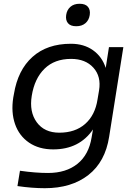

<svg xmlns="http://www.w3.org/2000/svg" viewBox="-20 -782 715 1010"><path d="M429.7 -660.2Q411.1 -644 380.9 -644Q350.6 -644 337.4 -660.2Q324.2 -676.3 328.1 -703.1Q332 -730 350.3 -746.1Q368.7 -762.2 398.9 -762.2Q429.2 -762.2 442.6 -746.1Q456.1 -730 452.1 -703.1Q448.2 -676.3 429.7 -660.2ZM215.8 208Q148.4 208 71.8 196.8L85 116.2Q166.5 127.9 232.9 127.9Q327.6 127.9 387.5 79.8Q447.3 31.7 461.9 -59.1L469.2 -101.1Q397.5 3.9 259.8 3.9Q185.1 3.9 132.8 -31.7Q80.6 -67.4 59.1 -129.4Q37.6 -191.4 49.8 -269L53.2 -287.1Q73.7 -413.6 150.9 -482.7Q228 -551.8 353 -551.8Q421.4 -551.8 469.2 -517.8Q517.1 -483.9 536.1 -424.8L553.2 -534.2H628.9L554.2 -63Q533.7 69.3 444.8 138.7Q356 208 215.8 208ZM292 -84Q375.5 -84 428 -130.1Q480.5 -176.3 493.2 -259.8L501 -306.2Q513.2 -379.4 471.4 -425.8Q429.7 -472.2 354 -472.2Q267.1 -472.2 214.4 -420.7Q161.6 -369.1 147 -277.8Q133.3 -193.8 173.3 -138.9Q213.4 -84 292 -84Z"/></svg>

Font: Sora Italic
Style: Regular
Weight: 400
Designer: Jonathan Barnbrook, Julián Moncada
Foundry: Barnbrook Fonts
Version: Version 2.000